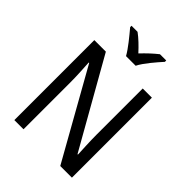

<svg xmlns="http://www.w3.org/2000/svg" viewBox="-261 -1078 1212 1212"><g transform="rotate(45 345.0 -472.0)"><path d="M301 -784H387C409 -829 465 -893 500 -932V-944H444C409 -916 379 -888 344 -851C312 -886 276 -921 244 -944H190V-932C225 -890 277 -828 301 -784ZM602 0V-714H520V-302C520 -247 524 -172 526 -130H522L191 -714H88V0H170V-413C170 -475 166 -539 163 -589H167L498 0Z"/></g></svg>

Font: Noto Sans Lao Looped SemiCondensed
Style: Regular
Weight: 400
Width: 4
Designer: Mark Frömberg, Ben Mitchell
Foundry: The Fontpad Ltd
Version: Version 1.003